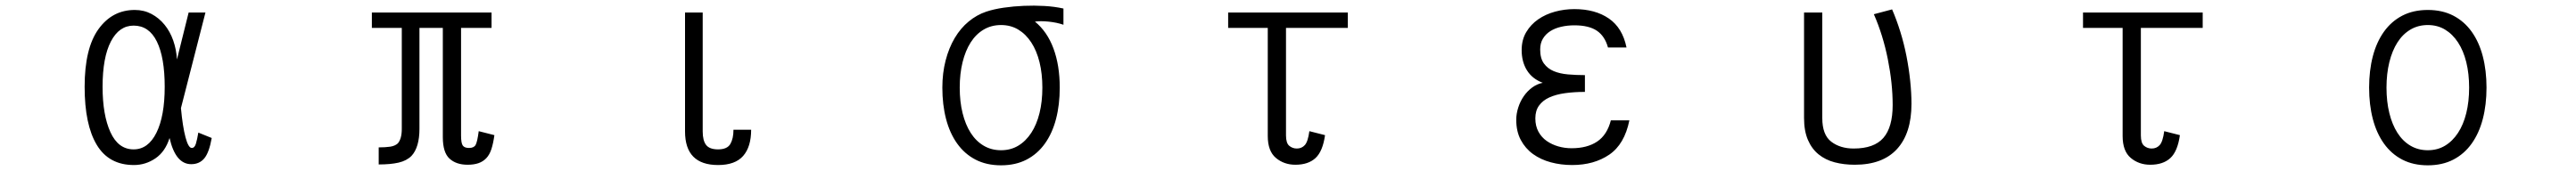

<svg xmlns="http://www.w3.org/2000/svg" viewBox="-20 -526 9040 601"><path d="M558 -221Q558 -324 530.5 -380Q503 -436 449 -436Q398 -436 369 -380Q340 -324 340 -221Q340 -122 367.5 -61.5Q395 -1 449 -1Q500 -1 529 -59.5Q558 -118 558 -221ZM723 -41Q714 10 697 30.5Q680 51 651 51Q596 51 575 -41Q560 7 525.5 30.5Q491 54 450 54Q362 54 319.5 -17Q277 -88 277 -221Q277 -356 325.5 -423.5Q374 -491 453 -491Q485 -491 511.5 -477Q538 -463 557.5 -439Q577 -415 588 -383.5Q599 -352 601 -317L642 -482H701L615 -146Q621 -81 631 -43.5Q641 -6 653 -6Q663 -6 667.5 -21Q672 -36 676 -60Z M1715 -51Q1711 -22 1704.5 -2Q1698 18 1686.5 30Q1675 42 1659 47.5Q1643 53 1621 53Q1581 53 1557.5 31.5Q1534 10 1534 -44V-428H1452V-73Q1452 -41 1445 -17Q1438 7 1424 22Q1407 39 1379 45.5Q1351 52 1309 52V-8Q1333 -8 1349.5 -10.5Q1366 -13 1376 -22Q1390 -38 1390 -73V-428H1285V-482H1705V-428H1598V-50Q1598 -23 1604 -14.5Q1610 -6 1626 -6Q1643 -6 1649 -16.5Q1655 -27 1660 -65Z M2616 -70Q2616 -10 2588 22Q2560 54 2500 54Q2384 54 2384 -64V-482H2446V-64Q2446 -32 2458 -16.5Q2470 -1 2500 -1Q2532 -1 2543 -20Q2554 -39 2554 -70Z M3638 -218Q3638 -267 3628 -307.5Q3618 -348 3599 -377Q3580 -406 3553.5 -422Q3527 -438 3493 -438Q3459 -438 3432 -422Q3405 -406 3386.5 -377Q3368 -348 3358 -307.5Q3348 -267 3348 -218Q3348 -169 3358 -128.5Q3368 -88 3386.5 -59Q3405 -30 3432 -14Q3459 2 3493 2Q3527 2 3553.5 -14Q3580 -30 3599 -59Q3618 -88 3628 -128.5Q3638 -169 3638 -218ZM3712 -439Q3689 -447 3660 -450Q3631 -453 3612 -450Q3655 -415 3677 -355.5Q3699 -296 3699 -218Q3699 -158 3686 -108Q3673 -58 3647 -21.5Q3621 15 3582.5 35Q3544 55 3493 55Q3442 55 3403.5 35Q3365 15 3339 -21.5Q3313 -58 3300 -108Q3287 -158 3287 -218Q3287 -269 3298.5 -313.5Q3310 -358 3330.5 -392.5Q3351 -427 3379.5 -450.5Q3408 -474 3441 -485Q3468 -494 3502.5 -499Q3537 -504 3573 -505.5Q3609 -507 3645 -505Q3681 -503 3712 -496Z M4710 -428H4493V-50Q4493 -23 4504.5 -13.5Q4516 -4 4531 -4Q4548 -4 4559 -16Q4570 -28 4575 -65L4630 -51Q4622 6 4596.5 29.5Q4571 53 4526 53Q4486 53 4457.5 29Q4429 5 4429 -48V-428H4290V-482H4710Z M5698 -103Q5681 -19 5627.5 17.5Q5574 54 5497 54Q5458 54 5422.5 44.5Q5387 35 5360 15.5Q5333 -4 5317 -34Q5301 -64 5301 -105Q5301 -126 5308 -148Q5315 -170 5327.5 -188Q5340 -206 5357 -218.5Q5374 -231 5394 -235Q5357 -249 5338.5 -279Q5320 -309 5320 -350Q5320 -386 5336 -413Q5352 -440 5378 -458Q5404 -476 5437 -485Q5470 -494 5505 -494Q5578 -494 5626 -461Q5674 -428 5688 -359H5623Q5612 -399 5584 -418Q5556 -437 5505 -437Q5481 -437 5459 -432Q5437 -427 5420.5 -416.5Q5404 -406 5394.5 -390Q5385 -374 5385 -352Q5385 -321 5398 -303Q5411 -285 5432.5 -276Q5454 -267 5482.5 -264.5Q5511 -262 5542 -262V-203Q5504 -203 5472 -198.5Q5440 -194 5417 -183.5Q5394 -173 5381 -155Q5368 -137 5368 -110Q5368 -83 5379 -63Q5390 -43 5408 -30.5Q5426 -18 5448.5 -11.5Q5471 -5 5495 -5Q5550 -5 5585 -28.5Q5620 -52 5633 -103Z M6688 -161Q6688 -58 6637.5 -2.5Q6587 53 6489 53Q6451 53 6418.5 44.5Q6386 36 6362 16.5Q6338 -3 6324.5 -34.5Q6311 -66 6311 -111V-482H6375V-111Q6375 -52 6406.5 -28Q6438 -4 6485 -4Q6557 -4 6589.5 -41.5Q6622 -79 6622 -157Q6622 -233 6605 -318Q6588 -403 6556 -476L6620 -493Q6636 -456 6649 -414Q6662 -372 6670.5 -328.5Q6679 -285 6683.5 -242Q6688 -199 6688 -161Z M7710 -428H7493V-50Q7493 -23 7504.5 -13.5Q7516 -4 7531 -4Q7548 -4 7559 -16Q7570 -28 7575 -65L7630 -51Q7622 6 7596.5 29.5Q7571 53 7526 53Q7486 53 7457.5 29Q7429 5 7429 -48V-428H7290V-482H7710Z M8645 -218Q8645 -267 8635 -307.5Q8625 -348 8606 -377Q8587 -406 8560.5 -422Q8534 -438 8500 -438Q8466 -438 8439 -422Q8412 -406 8393.5 -377Q8375 -348 8365 -307.5Q8355 -267 8355 -218Q8355 -169 8365 -128.5Q8375 -88 8393.5 -59Q8412 -30 8439 -14Q8466 2 8500 2Q8534 2 8560.5 -14Q8587 -30 8606 -59Q8625 -88 8635 -128.5Q8645 -169 8645 -218ZM8706 -218Q8706 -158 8693 -108Q8680 -58 8654 -21.5Q8628 15 8589.5 35Q8551 55 8500 55Q8449 55 8410.5 35Q8372 15 8346 -21.5Q8320 -58 8307 -108Q8294 -158 8294 -218Q8294 -278 8307 -328Q8320 -378 8346 -414.5Q8372 -451 8410.5 -471Q8449 -491 8500 -491Q8551 -491 8589.5 -471Q8628 -451 8654 -414.5Q8680 -378 8693 -328Q8706 -278 8706 -218Z"/></svg>

Font: NanumGothicCoding
Style: Regular
Weight: 400
Monospace: yes
Designer: Kwon Bruce; Nicolas Noh; Sung-woo Choi; Go-un Cha; Soo-hyun Park;
Foundry: NHN Corporation
Version: Version 2.000;PS 1;hotconv 1.0.49;makeotf.lib2.0.14853